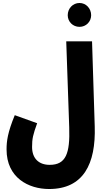

<svg xmlns="http://www.w3.org/2000/svg" viewBox="-20 -1037 710 1287"><path d="M513 -857C557 -857 591 -892 591 -935C591 -980 557 -1017 513 -1017C468 -1017 434 -980 434 -935C434 -892 468 -857 513 -857ZM24 -35C24 155 172 230 309 230C539 230 623 62 615 -190L597 -760H424L444 -183C450 -7 421 68 313 68C240 68 195 25 195 -52C195 -108 201 -133 229 -211L79 -265C31 -148 24 -91 24 -35Z"/></svg>

Font: Noto Sans Arabic ExtCond Blk
Style: Regular
Weight: 900
Width: 2
Designer: Monotype Design Team, Nadine Chahine, Nizar Qandah and Khaled Hosny
Foundry: Monotype Imaging Inc.
Version: Version 2.012